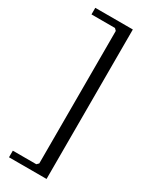

<svg xmlns="http://www.w3.org/2000/svg" viewBox="-203 -655 678 861"><g transform="rotate(30 136.5 -224.0)"><path d="M209 -610.8V163.1H14.6V128.9H136.2L146 119.1V-566.9L136.2 -576.7H14.6V-610.8Z"/></g></svg>

Font: Happy Times at the IKOB
Style: Regular
Weight: 400
Designer: Lucas Le Bihan
Foundry: Lucas Le Bihan
Version: Version 1.000;PS 1.0;hotconv 1.0.88;makeotf.lib2.5.647800